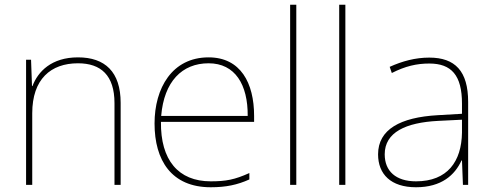

<svg xmlns="http://www.w3.org/2000/svg" viewBox="-20 -780 2078 810"><path d="M309 -538C197 -538 140 -478 117 -417H115L111 -528H90V0H116V-302C116 -446 194 -513 309 -513C406 -513 463 -462 463 -345V0H489V-346C489 -477 423 -538 309 -538Z M860 -538C706 -538 632 -408 632 -259C632 -104 703 10 869 10C933 10 981 0 1032 -23V-50C970 -22 933 -15 869 -15C732 -15 657 -105 659 -266H1052V-291C1052 -430 995 -538 860 -538ZM860 -513C972 -513 1026 -423 1025 -291H660C672 -436 748 -513 860 -513Z M1230 0V-760H1204V0Z M1437 0V-760H1411V0Z M1791 -537C1732 -537 1677 -522 1624 -498L1633 -472C1690 -501 1738 -512 1791 -512C1884 -512 1929 -463 1929 -343V-300L1826 -294C1669 -285 1575 -234 1575 -129C1575 -45 1629 10 1735 10C1843 10 1899 -42 1927 -103H1929L1933 0H1955V-350C1955 -480 1900 -537 1791 -537ZM1828 -270 1929 -275V-220C1927 -99 1868 -15 1735 -15C1650 -15 1603 -58 1603 -129C1603 -222 1692 -263 1828 -270Z"/></svg>

Font: Noto Sans Arabic Thin
Style: Regular
Weight: 100
Designer: Monotype Design Team, Nadine Chahine, Nizar Qandah and Khaled Hosny
Foundry: Monotype Imaging Inc.
Version: Version 2.012